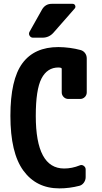

<svg xmlns="http://www.w3.org/2000/svg" viewBox="-20 -990 540 1019"><path d="M407.2 -724.6Q421.9 -720.7 431.2 -708.5Q440.4 -696.3 440.4 -679.7V-500Q440.4 -485.4 430.2 -475.1Q419.9 -464.8 405.3 -464.8H342.8Q328.1 -464.8 317.9 -475.1Q307.6 -485.4 307.6 -500V-624Q307.6 -628.9 303.7 -629.9Q295.9 -631.8 290 -631.8Q230.5 -631.8 200.2 -573.2Q169.9 -514.6 169.9 -375Q169.9 -95.7 320.3 -95.7Q362.3 -95.7 403.3 -112.3Q414.1 -117.2 424.3 -109.9Q434.6 -102.5 434.6 -90.8V-49.8Q434.6 -34.2 425.3 -21Q416 -7.8 401.4 -3.9Q348.6 9.8 294.9 9.8Q172.9 9.8 104 -84.5Q35.2 -178.7 35.2 -375Q35.2 -567.4 98.6 -653.8Q162.1 -740.2 290 -740.2Q352.5 -739.3 407.2 -724.6ZM254.9 -969.7H365.2Q375 -969.7 378.9 -960.9Q382.8 -952.1 376 -944.3L263.7 -816.4Q240.2 -790 205.1 -790H155.3Q143.6 -790 137.2 -800.3Q130.9 -810.5 136.7 -821.3L203.1 -939.5Q220.7 -969.7 254.9 -969.7Z"/></svg>

Font: Rounded-L Mgen+ 1mn bold
Style: Bold
Weight: 700
Designer: [Source Han Sans]
Ryoko NISHIZUKA  (kana & ideographs); Paul D. Hunt (Latin, Greek & Cyrillic); Wenlong ZHANG  (bopomofo
Version: Version 1.059.20150602